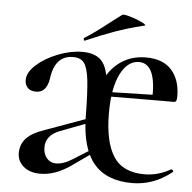

<svg xmlns="http://www.w3.org/2000/svg" viewBox="-49 -683 743 743"><g transform="rotate(5 323.0 -311.0)"><path d="M290 -228Q289 -324 283.5 -370.5Q278 -417 264.5 -435.5Q251 -454 222 -454Q150 -454 139 -362Q130 -308 90 -308Q68 -308 57 -319.5Q46 -331 46 -350Q46 -379 78.5 -408.5Q111 -438 160.5 -457.5Q210 -477 256 -477Q313 -477 336.5 -443Q360 -409 360 -333L378 -251Q378 -140 414 -83Q450 -26 535 -26Q588 -26 637 -54H638Q641 -54 644 -50.5Q647 -47 644 -44Q574 12 491 12Q391 12 341.5 -47Q292 -106 290 -228ZM363 -331 570 -336V-315L364 -314ZM503 -477Q569 -477 602.5 -439Q636 -401 636 -338Q636 -325 633.5 -320Q631 -315 625 -315H540Q546 -457 477 -457Q433 -457 405.5 -402.5Q378 -348 378 -251L332 -342Q349 -403 394 -440Q439 -477 503 -477ZM44 -66Q44 -100 66 -123.5Q88 -147 136 -163L316 -228L319 -211L195 -164Q141 -143 141 -97Q141 -70 155 -54Q169 -38 190 -38Q220 -38 254 -60L334 -110L335 -94L247 -32Q189 7 134 7Q92 7 68 -14Q44 -35 44 -66ZM261 -521Q257 -521 256 -525.5Q255 -530 258 -532Q290 -551 346 -595Q392 -630 396 -633Q401 -637 428 -629Q455 -621 475 -611Q495 -601 485 -599Q423 -584 371.5 -565.5Q320 -547 263 -522Z"/></g></svg>

Font: Cormorant Unicase SemiBold
Style: Regular
Weight: 600
Designer: Christian Thalmann (Catharsis Fonts)
Foundry: Catharsis Fonts
Version: Version 4.000